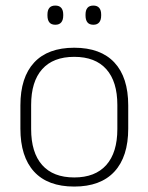

<svg xmlns="http://www.w3.org/2000/svg" viewBox="-20 -674 546 706"><path d="M253 12Q155.5 12 105.2 -43Q55 -98 55 -201V-286.5Q55 -389.5 105.5 -444Q156 -498.5 253 -498.5Q350 -498.5 400.8 -444Q451.5 -389.5 451.5 -286.5V-201Q451.5 -98 400.8 -43Q350 12 253 12ZM253 -21.5Q330 -21.5 370.8 -67.2Q411.5 -113 411.5 -199.5V-288Q411.5 -374 371 -419.5Q330.5 -465 253 -465Q175.5 -465 135 -419.5Q94.5 -374 94.5 -288V-199.5Q94.5 -113 135 -67.2Q175.5 -21.5 253 -21.5ZM183.5 -583Q168.5 -583 161.5 -591.8Q154.5 -600.5 154.5 -617V-620.5Q154.5 -636.5 161.5 -645Q168.5 -653.5 183.5 -653.5Q198 -653.5 205.2 -645Q212.5 -636.5 212.5 -620.5V-617Q212.5 -600.5 205.2 -591.8Q198 -583 183.5 -583ZM323.5 -583Q308.5 -583 301.5 -591.8Q294.5 -600.5 294.5 -617V-620.5Q294.5 -636.5 301.5 -645Q308.5 -653.5 323.5 -653.5Q337.5 -653.5 344.8 -645Q352 -636.5 352 -620.5V-617Q352 -600.5 344.8 -591.8Q337.5 -583 323.5 -583Z"/></svg>

Font: Anek Devanagari ExtraLight
Style: Regular
Weight: 250
Designer: Kailash Malviya (Devanagari) & Yesha Goshar (Latin)
Foundry: Ek Type
Version: Version 1.003